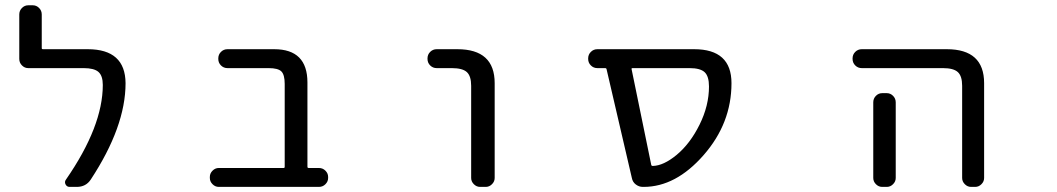

<svg xmlns="http://www.w3.org/2000/svg" viewBox="-20 -735 4040 734"><path d="M315.4 -546.9Q459 -546.9 460 -417Q460 -251 327.1 -48.8Q308.6 -20.5 273.4 -20.5H246.1Q235.4 -20.5 230.5 -30.3Q225.6 -40 232.4 -48.8Q373 -252 373 -410.2Q373 -445.3 356.4 -460Q339.8 -474.6 299.8 -474.6H87.9Q74.2 -474.6 64 -484.9Q53.7 -495.1 53.7 -509.8V-679.7Q53.7 -694.3 64 -704.6Q74.2 -714.8 87.9 -714.8H105.5Q119.1 -714.8 129.4 -704.6Q139.6 -694.3 139.6 -679.7V-550.8Q139.6 -546.9 144.5 -546.9Z M1068.4 -414.1Q1068.4 -449.2 1055.7 -461.9Q1043 -474.6 1006.8 -474.6H849.6Q835 -474.6 824.7 -484.9Q814.5 -495.1 814.5 -509.8V-511.7Q814.5 -526.4 824.7 -536.6Q835 -546.9 849.6 -546.9H1028.3Q1155.3 -546.9 1155.3 -419.9V-97.7Q1155.3 -92.8 1160.2 -92.8H1199.2Q1213.9 -92.8 1224.1 -82.5Q1234.4 -72.3 1234.4 -58.6V-54.7Q1234.4 -41 1224.1 -30.8Q1213.9 -20.5 1199.2 -20.5H816.4Q802.7 -20.5 792.5 -30.8Q782.2 -41 782.2 -54.7V-58.6Q782.2 -72.3 792.5 -82.5Q802.7 -92.8 816.4 -92.8H1064.5Q1068.4 -92.8 1068.4 -97.7Z M1649.4 -474.6Q1634.8 -474.6 1624.5 -484.9Q1614.3 -495.1 1614.3 -509.8V-511.7Q1614.3 -526.4 1624.5 -536.6Q1634.8 -546.9 1649.4 -546.9H1728.5Q1871.1 -546.9 1871.1 -417V-54.7Q1871.1 -41 1860.8 -30.8Q1850.6 -20.5 1836.9 -20.5H1815.4Q1801.8 -20.5 1791.5 -30.8Q1781.2 -41 1781.2 -54.7V-407.2Q1781.2 -444.3 1764.6 -459.5Q1748 -474.6 1707 -474.6Z M2398.4 -474.6Q2393.6 -474.6 2394.5 -470.7L2469.7 -104.5Q2470.7 -100.6 2475.6 -100.6Q2516.6 -101.6 2566.4 -142.6Q2618.2 -185.5 2654.3 -258.3Q2690.4 -331.1 2690.4 -404.3Q2690.4 -443.4 2673.8 -459Q2657.2 -474.6 2616.2 -474.6ZM2776.4 -417Q2776.4 -263.7 2669.9 -142.1Q2563.5 -20.5 2440.4 -20.5H2437.5Q2422.9 -20.5 2410.6 -29.8Q2398.4 -39.1 2395.5 -54.7L2298.8 -470.7Q2297.9 -474.6 2293 -474.6H2263.7Q2249 -474.6 2238.8 -484.9Q2228.5 -495.1 2228.5 -509.8V-511.7Q2228.5 -526.4 2238.8 -536.6Q2249 -546.9 2263.7 -546.9H2633.8Q2776.4 -546.9 2776.4 -417Z M3274.4 -474.6Q3259.8 -474.6 3249.5 -484.9Q3239.3 -495.1 3239.3 -509.8V-511.7Q3239.3 -526.4 3249.5 -536.6Q3259.8 -546.9 3274.4 -546.9H3599.6Q3742.2 -546.9 3742.2 -417V-54.7Q3742.2 -41 3731.9 -30.8Q3721.7 -20.5 3708 -20.5H3692.4Q3678.7 -20.5 3668.5 -30.8Q3658.2 -41 3658.2 -54.7V-407.2Q3658.2 -444.3 3641.6 -459.5Q3625 -474.6 3585 -474.6ZM3370.1 -378.9Q3383.8 -378.9 3394 -368.7Q3404.3 -358.4 3404.3 -343.8V-99.6V-54.7Q3404.3 -41 3394 -30.8Q3383.8 -20.5 3370.1 -20.5H3352.5Q3338.9 -20.5 3328.6 -30.8Q3318.4 -41 3318.4 -54.7V-99.6V-343.8Q3318.4 -358.4 3328.6 -368.7Q3338.9 -378.9 3352.5 -378.9Z"/></svg>

Font: Rounded-L Mgen+ 2m regular
Style: Regular
Weight: 400
Designer: [Source Han Sans]
Ryoko NISHIZUKA  (kana & ideographs); Paul D. Hunt (Latin, Greek & Cyrillic); Wenlong ZHANG  (bopomofo
Version: Version 1.059.20150602